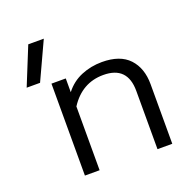

<svg xmlns="http://www.w3.org/2000/svg" viewBox="-125 -821 932 942"><g transform="rotate(-20 341.0 -350.0)"><path d="M40 -502.9 120.1 -700.2H201.2L109.9 -502.9ZM161.1 0V-480H235.8V-408.2Q270.5 -453.1 321.3 -474.1Q372.1 -495.1 429.2 -495.1Q523.9 -495.1 570.6 -445.1Q617.2 -395 617.2 -311V0H540V-304.2Q540 -433.1 414.1 -433.1Q302.7 -433.1 237.8 -333V0Z"/></g></svg>

Font: Prompt Light
Style: Regular
Weight: 300
Designer: Katatrad Team
Foundry: CadsonDemak
Version: Version 1.000;PS 001.000;hotconv 1.0.88;makeotf.lib2.5.64775